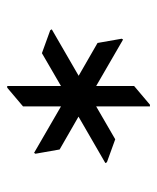

<svg xmlns="http://www.w3.org/2000/svg" viewBox="30 -828 450 551"><g transform="rotate(-90 255.5 -552.0)"><path d="M279.8 -756.8H284.7V-602.5L378.9 -657.2L444.8 -633.3L447.3 -628.9L314 -551.8L408.2 -497.6L420.4 -428.2L418 -424.3L284.7 -501.5V-392.6L231 -347.2H226.1V-501.5L131.8 -446.8L65.9 -470.7L63.5 -475.1L196.8 -552.2L102.5 -606.4L90.3 -675.8L92.8 -679.7L226.1 -602.5V-711.4Z"/></g></svg>

Font: Gothica
Style: Book
Weight: 400
Designer: Wojciech Kalinowski "wmk69" (wmk69@o2.pl)
Foundry: Wojciech Kalinowski "wmk69" (wmk69@o2.pl)
Version: Version 2.1.0; 2021-05-14